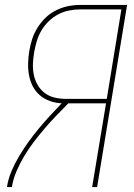

<svg xmlns="http://www.w3.org/2000/svg" viewBox="-20 -755 540 775"><path d="M8 0Q13 -32 26 -63Q39 -94 56.5 -123.5Q74 -153 94 -181Q114 -209 136 -235.5Q158 -262 181.5 -287.5Q205 -313 229 -338Q205 -339 182 -347Q159 -355 141.5 -370Q124 -385 113 -405.5Q102 -426 97.5 -449.5Q93 -473 93.5 -498Q94 -523 98 -548Q102 -572 109.5 -596Q117 -620 131 -642.5Q145 -665 164 -683.5Q183 -702 206.5 -713.5Q230 -725 254 -730Q278 -735 303 -735H493L372 0H352L408 -338H256Q231 -313 206.5 -287.5Q182 -262 159.5 -235.5Q137 -209 116 -181.5Q95 -154 77.5 -124.5Q60 -95 46.5 -63.5Q33 -32 28 0ZM245 -356H411L470 -717H303Q281 -717 258.5 -712.5Q236 -708 215 -697Q194 -686 176.5 -669Q159 -652 147 -631.5Q135 -611 128.5 -589Q122 -567 118 -545Q114 -521 113 -498Q112 -475 116.5 -453Q121 -431 132 -412Q143 -393 160 -380Q177 -367 199 -361.5Q221 -356 245 -356Z"/></svg>

Font: Iosevka Term Curly Th Obl
Style: Regular
Weight: 100
Italic angle: -9°
Designer: Belleve Invis
Foundry: Belleve Invis
Version: Version 32.3.0